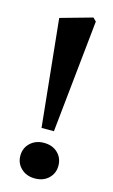

<svg xmlns="http://www.w3.org/2000/svg" viewBox="-113 -751 478 809"><g transform="rotate(15 126.0 -346.5)"><path d="M99 -200 51 -667 190 -706 204 -692 153 -200ZM126 13Q90 13 66.5 -9Q43 -31 43 -64Q43 -98 66.5 -120Q90 -142 126 -142Q163 -142 186 -120Q209 -98 209 -64Q209 -31 186 -9Q163 13 126 13Z"/></g></svg>

Font: Platypi Light
Style: Regular
Weight: 400
Version: Version 1.200